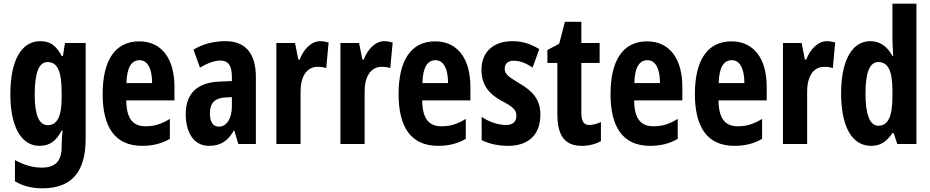

<svg xmlns="http://www.w3.org/2000/svg" viewBox="-20 -780 5040 1040"><path d="M198 -557C96 -557 36 -453 36 -270C36 -94 95 10 194 10C249 10 284 -16 314 -73H319C316 -48 314 -15 314 7V16C314 98 274 128 206 128C160 128 114 116 61 87V202C105 228 151 240 210 240C374 240 444 144 444 -28V-547H332L321 -477H314C283 -536 249 -557 198 -557ZM237 -444C291 -444 314 -395 314 -279V-252C314 -150 290 -102 239 -102C192 -102 168 -155 168 -268C168 -386 191 -444 237 -444Z M734 -556C604 -556 536 -454 536 -270C536 -97 599 10 750 10C807 10 856 -2 900 -28V-136C853 -107 815 -96 768 -96C698 -96 665 -140 664 -236H925V-310C925 -460 857 -556 734 -556ZM736 -454C780 -454 804 -407 804 -330H665C667 -418 694 -454 736 -454Z M1202 -557C1136 -557 1077 -541 1028 -511L1063 -414C1108 -440 1144 -452 1175 -452C1217 -452 1236 -423 1236 -364V-341L1168 -338C1050 -333 986 -275 986 -162C986 -74 1022 10 1112 10C1176 10 1214 -17 1247 -73H1249L1271 0H1366V-363C1366 -491 1309 -557 1202 -557ZM1199 -252 1236 -254V-203C1236 -137 1207 -94 1166 -94C1134 -94 1117 -118 1117 -167C1117 -221 1144 -249 1199 -252Z M1715 -557C1663 -557 1623 -509 1603 -457H1596L1578 -547H1477V0H1608V-279C1607 -364 1640 -418 1701 -418C1720 -418 1735 -416 1747 -411L1760 -550C1741 -555 1728 -557 1715 -557Z M2062 -557C2010 -557 1970 -509 1950 -457H1943L1925 -547H1824V0H1955V-279C1954 -364 1987 -418 2048 -418C2067 -418 2082 -416 2094 -411L2107 -550C2088 -555 2075 -557 2062 -557Z M2337 -556C2207 -556 2139 -454 2139 -270C2139 -97 2202 10 2353 10C2410 10 2459 -2 2503 -28V-136C2456 -107 2418 -96 2371 -96C2301 -96 2268 -140 2267 -236H2528V-310C2528 -460 2460 -556 2337 -556ZM2339 -454C2383 -454 2407 -407 2407 -330H2268C2270 -418 2297 -454 2339 -454Z M2907 -160C2907 -244 2861 -289 2794 -328C2727 -369 2714 -380 2714 -408C2714 -435 2731 -451 2763 -451C2799 -451 2834 -435 2865 -414L2901 -514C2855 -542 2809 -557 2756 -557C2652 -557 2588 -498 2588 -402C2588 -322 2627 -272 2695 -235C2765 -199 2777 -181 2777 -153C2777 -120 2757 -103 2721 -103C2673 -103 2624 -123 2589 -147V-21C2632 0 2680 10 2732 10C2842 10 2907 -49 2907 -160Z M3172 -103C3141 -103 3129 -125 3129 -168V-439H3228V-547H3129V-662H3040L3009 -543L2945 -509V-439H2999V-163C2999 -46 3038 10 3132 10C3171 10 3204 1 3235 -15V-119C3212 -109 3191 -103 3172 -103Z M3485 -556C3355 -556 3287 -454 3287 -270C3287 -97 3350 10 3501 10C3558 10 3607 -2 3651 -28V-136C3604 -107 3566 -96 3519 -96C3449 -96 3416 -140 3415 -236H3676V-310C3676 -460 3608 -556 3485 -556ZM3487 -454C3531 -454 3555 -407 3555 -330H3416C3418 -418 3445 -454 3487 -454Z M3942 -556C3812 -556 3744 -454 3744 -270C3744 -97 3807 10 3958 10C4015 10 4064 -2 4108 -28V-136C4061 -107 4023 -96 3976 -96C3906 -96 3873 -140 3872 -236H4133V-310C4133 -460 4065 -556 3942 -556ZM3944 -454C3988 -454 4012 -407 4012 -330H3873C3875 -418 3902 -454 3944 -454Z M4459 -557C4407 -557 4367 -509 4347 -457H4340L4322 -547H4221V0H4352V-279C4351 -364 4384 -418 4445 -418C4464 -418 4479 -416 4491 -411L4504 -550C4485 -555 4472 -557 4459 -557Z M4698 10C4750 10 4781 -12 4814 -59H4821L4840 0H4944V-760H4814V-570C4814 -549 4816 -519 4818 -477H4814C4785 -531 4744 -557 4694 -557C4595 -557 4536 -452 4536 -274C4536 -96 4594 10 4698 10ZM4738 -99C4692 -99 4668 -157 4668 -275C4668 -386 4691 -444 4737 -444C4791 -444 4814 -396 4814 -288V-257C4814 -148 4790 -99 4738 -99Z"/></svg>

Font: Noto Sans Devanagari ExtraCondensed
Style: Bold
Weight: 700
Width: 2
Designer: Jelle Bosma - Monotype Design Team
Foundry: Monotype Imaging Inc.
Version: Version 2.004